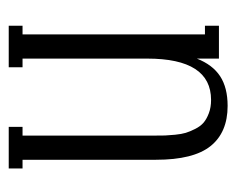

<svg xmlns="http://www.w3.org/2000/svg" viewBox="-71 -453 544 442"><g transform="rotate(-90 201.0 -232.0)"><path d="M362.8 -483.9V-452.1H342.8V-32.2H362.8V0H287.1V-50.8Q272.9 -14.6 246.6 2.7Q220.2 20 178.2 20Q117.2 20 85.7 -19.3Q54.2 -58.6 54.2 -145V-452.1H34.2V-483.9H129.9V-452.1H109.9V-145Q109.9 -131.8 110.1 -124Q110.4 -116.2 111.8 -101.1Q113.3 -85.9 116.2 -76.4Q119.1 -66.9 125.2 -54.7Q131.3 -42.5 139.6 -35.4Q147.9 -28.3 161.4 -23.2Q174.8 -18.1 191.9 -18.1Q287.1 -18.1 287.1 -165V-452.1H267.1V-483.9Z"/></g></svg>

Font: Margherita Light
Style: Regular
Weight: 300
Designer: James Puckett
Foundry: Dunwich Type Founders
Version: Version 1.008;hotconv 1.0.109;makeotfexe 2.5.65596